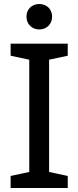

<svg xmlns="http://www.w3.org/2000/svg" viewBox="-20 -938 391 958"><path d="M318 -720H33V-660L126 -640V-80L33 -60V0H318V-60L225 -80V-640L318 -660ZM176 -791C213 -791 240 -818 240 -855C240 -892 213 -918 176 -918C139 -918 112 -892 112 -855C112 -818 139 -791 176 -791Z"/></svg>

Font: Hermeneus One
Style: Regular
Weight: 400
Designer: Rodrigo Fuenzalida, Pablo Impallari
Foundry: Pablo Impallari, Rodrigo Fuenzalida
Version: Version 1.002